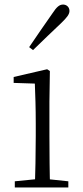

<svg xmlns="http://www.w3.org/2000/svg" viewBox="-20 -823 365 843"><path d="M45 0H280V-27L175 -38H156L45 -27ZM133 0H200C198 -48 197 -159 197 -226V-377L199 -511L187 -519L40 -485V-459L133 -456C135 -405 137 -349 137 -281V-226C137 -159 135 -48 133 0ZM108 -616 125 -603C169 -645 211 -687 249 -722C275 -747 285 -761 285 -775C285 -793 271 -803 257 -803C241 -803 229 -793 210 -764C178 -718 143 -668 108 -616Z"/></svg>

Font: Source Han Serif CN VF
Style: Regular
Weight: 250
Designer: Ryoko NISHIZUKA 西塚涼子 (kana & ideographs); Frank Grießhammer (Latin, Greek & Cyrillic); Wenlong ZHANG 张文龙 (bopomofo); San
Foundry: Adobe
Version: Version 2.002;hotconv 1.1.0;makeotfexe 2.6.0